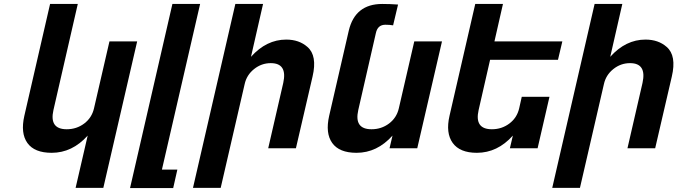

<svg xmlns="http://www.w3.org/2000/svg" viewBox="-20 -749 3422 970"><path d="M317 -96Q367 -96 405.5 -125Q444 -154 455 -202L533 -540H673L502 200H362L423 -64Q345 23 241 23Q154 23 118.5 -26.5Q83 -76 103 -164L233 -729H373L250 -193Q228 -96 317 -96Z M991 -729 798 108H876L855 201H637L851 -729Z M1348 -430Q1301 -430 1263.5 -400Q1226 -370 1216 -324L1095 200H955L1169 -729H1309L1248 -462Q1326 -549 1426 -549Q1491 -549 1533 -512Q1584 -468 1559 -362L1475 0H1335L1411 -330Q1433 -430 1348 -430Z M1857 -96Q1907 -96 1945.5 -125Q1984 -154 1995 -202L2073 -540H2213L2088 0H1948L1963 -64Q1885 23 1781 23Q1694 23 1658.5 -26.5Q1623 -76 1643 -164L1742 -594Q1774 -729 1911 -729Q1952 -729 1991 -726L1966 -621Q1948 -624 1927 -624Q1888 -624 1879 -582L1790 -193Q1768 -96 1857 -96Z M2465 -96Q2515 -96 2553.5 -125Q2592 -154 2603 -202L2616 -260H2756L2696 0H2556L2571 -64Q2493 23 2389 23Q2303 23 2267 -27Q2231 -77 2251 -164L2381 -729H2521L2478 -540H2821L2799 -447H2456L2398 -193Q2376 -96 2465 -96Z M3163 -430Q3116 -430 3078.5 -400Q3041 -370 3031 -324L2910 200H2770L2984 -729H3124L3063 -462Q3141 -549 3241 -549Q3306 -549 3348 -512Q3399 -468 3374 -362L3290 0H3150L3226 -330Q3248 -430 3163 -430Z"/></svg>

Font: Miedinger
Style: Bold-Italic
Weight: 700
Italic angle: -13°
Version: Version 001.000